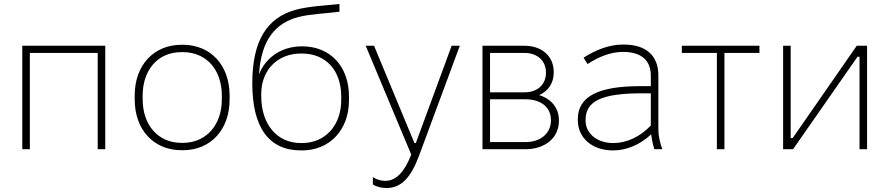

<svg xmlns="http://www.w3.org/2000/svg" viewBox="-20 -750 4470 965"><path d="M92 0H130V-484H471V0H509V-520H92Z M893 5H899C1039 5 1134 -98 1134 -250V-270C1134 -422 1039 -525 899 -525H893C752 -525 657 -422 657 -270V-250C657 -98 752 5 893 5ZM892 -32C775 -32 697 -121 697 -251V-269C697 -400 774 -488 892 -488H899C1017 -488 1095 -400 1095 -269V-251C1095 -121 1016 -32 899 -32Z M1493 6H1498C1637 6 1734 -97 1734 -246V-265C1734 -416 1640 -517 1500 -517H1496C1394 -517 1313 -459 1282 -376C1292 -549 1364 -635 1482 -665C1543 -680 1617 -682 1686 -691V-730C1615 -722 1532 -719 1463 -700C1323 -660 1248 -547 1248 -331C1248 -108 1332 6 1493 6ZM1492 -31C1372 -31 1293 -125 1293 -267V-278C1293 -397 1374 -481 1493 -481H1497C1619 -481 1695 -395 1695 -265V-247C1695 -119 1614 -31 1498 -31Z M1923 195C1997 195 2046 141 2086 33L2291 -520H2250L2070 -31H2063L1860 -520H1818L2047 27C2012 116 1970 159 1916 159C1895 159 1874 153 1854 140V177C1874 190 1900 195 1923 195Z M2405 0H2620C2721 0 2789 -58 2789 -142V-147C2789 -207 2751 -253 2690 -272C2735 -292 2763 -332 2763 -384V-389C2763 -467 2704 -520 2616 -520H2405ZM2443 -286V-484H2617C2681 -484 2724 -444 2724 -386V-384C2724 -325 2681 -286 2617 -286ZM2443 -36V-251H2621C2699 -251 2749 -211 2749 -147V-144C2749 -81 2698 -36 2622 -36Z M3061 6C3129 6 3196 -22 3253 -75C3256 -49 3262 -20 3269 0H3309C3298 -27 3289 -68 3289 -98V-371C3289 -470 3228 -526 3115 -526H3111C3046 -526 2980 -503 2913 -460L2933 -428C2994 -468 3054 -489 3110 -489H3113C3202 -489 3251 -447 3251 -371V-317H3197C2985 -317 2884 -264 2884 -151V-147C2884 -56 2957 6 3061 6ZM3062 -31C2981 -31 2923 -79 2923 -144V-147C2923 -243 3006 -281 3207 -281H3251V-119C3197 -63 3131 -31 3062 -31Z M3583 0H3621V-484H3797V-520H3407V-484H3583Z M3916 0H3966L4290 -465H4300V0H4338V-520H4286L3964 -56H3954V-520H3916Z"/></svg>

Font: Fixel Text ExtraLight
Style: Regular
Weight: 200
Width: 4
Designer: AlfaBravo + MacPaw
Foundry: Kyrylo Tkachov, Marchela Mozhyna, Serhii Makarenko, Maria Weinstein, Zakhar Kryvoshyya
Version: Version 1.211